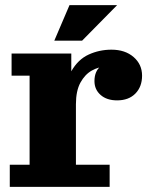

<svg xmlns="http://www.w3.org/2000/svg" viewBox="-20 -726 588 746"><path d="M18 0V-86H95V-432H25V-518H257V-336L275 -340V-86H406V0ZM229 -321Q231 -403 257 -449Q283 -495 324.5 -514Q366 -533 413 -533Q466 -533 499 -504.5Q532 -476 532 -432Q532 -389 506 -362.5Q480 -336 435 -336Q395 -336 371 -357Q347 -378 347 -411Q347 -450 372.5 -470Q398 -490 454 -486L449 -431Q445 -448 430 -457.5Q415 -467 392 -467Q364 -467 337 -452Q310 -437 292.5 -405Q275 -373 275 -321ZM191 -568 250 -706H435L299 -568Z"/></svg>

Font: Montagu Slab 144pt
Style: Bold
Weight: 700
Designer: Florian Karsten
Foundry: Florian Karsten
Version: Version 1.000